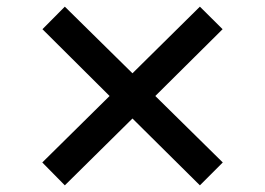

<svg xmlns="http://www.w3.org/2000/svg" viewBox="-20 -598 792 574"><path d="M173.8 -43.9 106.4 -112.3 307.6 -311 106.9 -510.7 173.8 -578.1 376 -378.9 577.6 -578.1 645.5 -510.7 444.3 -311 646 -112.3 577.6 -43.9 376 -243.7Z"/></svg>

Font: Kameron
Style: Bold
Weight: 700
Designer: Vernon Adams
Foundry: Vernon Adams
Version: Version 1.100